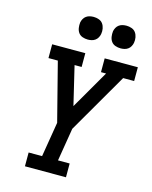

<svg xmlns="http://www.w3.org/2000/svg" viewBox="-137 -1042 893 1130"><g transform="rotate(15 309.0 -477.0)"><path d="M127 0V-84H209L244 -296L153 -651H96V-735H298V-651H255L311 -416L447 -651H416V-735H618V-651H551L339 -285L306 -84H377V0ZM491 -816Q474 -816 458.5 -821.5Q443 -827 434 -839.5Q425 -852 422.5 -868.5Q420 -885 422 -902Q424 -913 430 -924Q436 -935 446 -942Q456 -949 467.5 -951.5Q479 -954 491 -954Q507 -954 522.5 -948.5Q538 -943 547 -930.5Q556 -918 559 -901.5Q562 -885 559 -868Q557 -857 551 -846Q545 -835 535 -828Q525 -821 513.5 -818.5Q502 -816 491 -816ZM291 -816Q274 -816 258.5 -821.5Q243 -827 234 -839.5Q225 -852 222.5 -868.5Q220 -885 222 -902Q224 -913 230 -924Q236 -935 246 -942Q256 -949 267.5 -951.5Q279 -954 291 -954Q307 -954 322.5 -948.5Q338 -943 347 -930.5Q356 -918 359 -901.5Q362 -885 359 -868Q357 -857 351 -846Q345 -835 335 -828Q325 -821 313.5 -818.5Q302 -816 291 -816Z"/></g></svg>

Font: Iosevka Etoile Medium Oblique
Style: Regular
Weight: 500
Italic angle: -9°
Designer: Belleve Invis
Foundry: Belleve Invis
Version: Version 15.5.2; ttfautohint (v1.8.4)